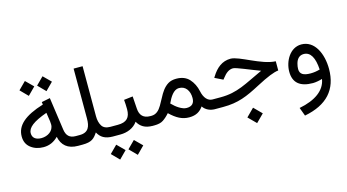

<svg xmlns="http://www.w3.org/2000/svg" viewBox="-97 -1060 3081 1704"><g transform="rotate(-15 1443.5 -208.0)"><path d="M297.4 -610.4 365.2 -541.5 433.6 -610.4 365.2 -678.2ZM135.3 -610.4 203.1 -541.5 271.5 -610.4 203.1 -678.2ZM528.3 0V-88.9H513.2C456.5 -88.9 428.2 -117.2 420.4 -174.3L377.9 -474.1L299.8 -458.5L303.2 -435.1C127.4 -380.9 48.3 -309.6 48.3 -209.5C48.3 -165 64 -130.4 95.7 -105.5C127.4 -80.6 166.5 -67.9 212.9 -67.9C267.6 -67.9 310.5 -88.9 348.1 -126.5C363.8 -47.9 415.5 0 511.2 0ZM328.6 -245.6C328.6 -185.5 272.5 -150.4 214.8 -150.4C164.6 -150.4 133.3 -172.9 133.3 -215.8C133.3 -268.6 188 -310.5 314.5 -356L326.7 -274.4C328.1 -265.1 328.6 -255.9 328.6 -245.6Z M649.4 -213.9C649.4 -142.6 631.3 -88.9 549.8 -88.9H508.8V0H550.8C637.7 0 660.6 -25.9 693.4 -74.2C718.8 -25.9 758.8 0 831.5 0H846.2V-88.9H830.6C793 -88.9 767.6 -100.6 753.4 -124C739.3 -147 731.9 -176.8 731.9 -212.4V-672.4H649.4Z M825.7 0H899.4C961.9 0 1023.4 -23.4 1058.6 -74.7C1085.4 -27.3 1125.5 0 1197.8 0H1209V-88.9H1198.7C1136.7 -88.9 1103.5 -120.6 1099.6 -184.1L1091.8 -298.3L1010.3 -288.6C1012.7 -260.7 1014.6 -233.4 1014.6 -202.1C1014.6 -125.5 981.9 -88.9 899.4 -88.9H825.7ZM934.1 145.5 1002 214.4 1070.3 145.5 1002 77.6ZM772 145.5 839.8 214.4 908.2 145.5 839.8 77.6Z M1210.9 0C1246.6 0 1273.9 -6.3 1293.5 -19.5C1313 -32.2 1333.5 -50.3 1354.5 -74.2C1413.6 -17.1 1465.3 11.2 1530.3 11.2C1594.7 11.2 1632.3 -14.6 1659.7 -54.2C1684.6 -16.6 1727.5 0 1769 0H1782.2V-88.9H1769.5C1728 -88.9 1694.3 -123.5 1681.2 -187.5C1671.4 -233.9 1652.3 -272.5 1624 -303.7C1595.7 -334.5 1556.2 -350.1 1504.9 -350.1C1475.1 -350.1 1449.7 -343.8 1429.7 -331.5C1388.7 -306.2 1361.8 -264.2 1338.9 -219.7C1327.1 -197.3 1315.4 -176.3 1303.7 -156.2C1280.3 -116.7 1252 -88.9 1208.5 -88.9H1189.5V0ZM1506.8 -263.7C1536.6 -263.7 1559.6 -252.9 1576.7 -231.4C1593.3 -209.5 1601.6 -181.6 1601.6 -147.9C1601.6 -99.6 1577.6 -75.2 1529.3 -75.2C1509.8 -75.2 1486.8 -83 1460.9 -99.1C1440.9 -111.3 1418.9 -129.4 1397.5 -151.4C1422.9 -207 1458 -263.7 1506.8 -263.7Z M2026.9 145.5 2097.7 216.3 2168.5 145.5 2097.7 74.7ZM1762.7 0H1844.2C1982.9 0 2066.9 -36.6 2193.4 -103.5C2296.9 -158.2 2357.9 -182.1 2399.4 -186.5V-271C2269.5 -275.9 2096.2 -397 2016.6 -397C1939.9 -397 1884.3 -351.6 1841.3 -281.7L1834 -270L1908.7 -233.4L1921.9 -250C1947.3 -282.7 1976.6 -309.1 2016.1 -309.1C2043 -309.1 2160.2 -256.8 2252 -223.1C2085.4 -147 1999.5 -88.9 1845.7 -88.9H1762.7Z M2838.4 -83.5C2838.4 -221.2 2779.3 -356.9 2655.8 -356.9C2551.3 -356.9 2490.7 -245.6 2490.7 -149.9C2490.7 -48.8 2550.3 1.5 2668.9 1.5C2693.8 1.5 2730 -5.4 2754.9 -13.2C2738.8 87.9 2646.5 155.3 2496.6 184.1L2525.4 261.7C2733.9 221.7 2838.4 106.4 2838.4 -83.5ZM2671.4 -86.9C2605 -86.9 2572.8 -105.5 2572.8 -152.8C2572.8 -167.5 2575.2 -184.1 2580.1 -202.1C2589.4 -238.3 2611.8 -269 2654.8 -269C2716.8 -269 2750.5 -209 2756.8 -99.6C2728.5 -91.3 2700.2 -86.9 2671.4 -86.9Z"/></g></svg>

Font: Vazirmatn
Style: Regular
Weight: 400
Designer: Saber Rastikerdar
Foundry: Saber Rastikerdar
Version: Version 33.003